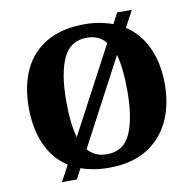

<svg xmlns="http://www.w3.org/2000/svg" viewBox="-86 -842 977 969"><g transform="rotate(-10 402.5 -357.5)"><path d="M198 -42Q126 -88 90 -170Q54 -252 54 -359Q54 -470 92.5 -552Q131 -634 209 -679.5Q287 -725 404 -725Q444 -725 480 -718.5Q516 -712 548 -700L577 -755H652L607 -671Q677 -625 714 -544.5Q751 -464 751 -358Q751 -247 710.5 -164.5Q670 -82 592.5 -36Q515 10 403 10Q361 10 325 4Q289 -2 258 -13L230 40H154ZM501 -612Q466 -656 404 -656Q318 -656 282 -577.5Q246 -499 246 -358Q246 -301 251 -254.5Q256 -208 267 -171ZM403 -59Q489 -59 524 -138Q559 -217 559 -358Q559 -472 539 -544L305 -102Q341 -59 403 -59Z"/></g></svg>

Font: Noto Serif Telugu ExtraBold
Style: Regular
Weight: 800
Designer: Jelle Bosma - Monotype Design Team
Foundry: Monotype Imaging Inc.
Version: Version 2.005; ttfautohint (v1.8.4.7-5d5b)